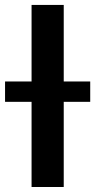

<svg xmlns="http://www.w3.org/2000/svg" viewBox="-60 -747 380 767"><path d="M194.6 -727.3V0H66.1V-727.3ZM-39.8 -340.2V-421.5H300.4V-340.2Z"/></svg>

Font: Inter UI Semi Bold
Style: Regular
Weight: 600
Designer: Rasmus Andersson
Foundry: rsms
Version: 3.2;8d6f07862